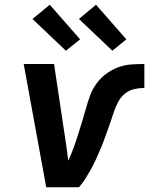

<svg xmlns="http://www.w3.org/2000/svg" viewBox="-20 -790 640 810"><path d="M175 0 80 -520H208L260 -173Q262 -158 264 -142.5Q266 -127 268 -112Q280 -138 290 -165Q300 -192 308.5 -219.5Q317 -247 325.5 -274Q334 -301 341.5 -328.5Q349 -356 358.5 -383Q368 -410 385 -434.5Q402 -459 426.5 -477.5Q451 -496 478 -506Q505 -516 533 -518Q561 -520 589 -520V-419Q568 -419 546 -414Q524 -409 506.5 -394.5Q489 -380 478.5 -360Q468 -340 461 -319.5Q454 -299 447 -278Q440 -257 432.5 -236.5Q425 -216 417.5 -195.5Q410 -175 401 -154.5Q392 -134 383 -114Q374 -94 363 -74.5Q352 -55 340 -36Q328 -17 313 0ZM454 -576 313 -710 385 -770 513 -624ZM258 -576 117 -710 190 -770 318 -624Z"/></svg>

Font: Iosevka SS04 Extended
Style: Bold Italic
Weight: 700
Width: 7
Italic angle: -9°
Monospace: yes
Designer: Belleve Invis
Foundry: Belleve Invis
Version: Version 19.0.0; ttfautohint (v1.8.4)